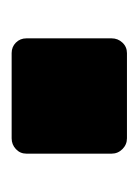

<svg xmlns="http://www.w3.org/2000/svg" viewBox="27 -270 243 338"><g transform="rotate(90 149.0 -101.5)"><path d="M74 0Q63 0 55.5 -7.5Q48 -15 48 -26V-176Q48 -187 55.5 -195Q63 -203 74 -203H224Q235 -203 243 -195Q251 -187 251 -176V-26Q251 -15 243 -7.5Q235 0 224 0Z"/></g></svg>

Font: Rubik ExtraBold
Style: Regular
Weight: 800
Designer: Hubert and Fischer
Foundry: Hubert and Fischer
Version: Version 2.300;gftools[0.9.30]